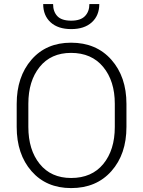

<svg xmlns="http://www.w3.org/2000/svg" viewBox="-20 -936 721 966"><path d="M616.2 -297.4Q616.2 -160.2 540.5 -75Q464.8 10.3 337.9 10.3Q212.9 10.3 138.4 -75Q64 -160.2 64 -297.4V-413.1Q64 -549.8 138.2 -635.5Q212.4 -721.2 337.4 -721.2Q464.4 -721.2 540.3 -635.5Q616.2 -549.8 616.2 -413.1ZM557.6 -414.1Q557.6 -528.3 499.3 -599.1Q440.9 -669.9 337.4 -669.9Q236.3 -669.9 179.4 -599.1Q122.6 -528.3 122.6 -414.1V-297.4Q122.6 -182.1 179.7 -111.3Q236.8 -40.5 337.9 -40.5Q441.9 -40.5 499.8 -111.1Q557.6 -181.6 557.6 -297.4ZM479.5 -915.5Q479.5 -857.9 441.9 -823.7Q404.3 -789.6 338.4 -789.6Q272 -789.6 234.6 -823.7Q197.3 -857.9 197.3 -915.5H247.1Q247.1 -877.4 268.6 -854.7Q290 -832 338.4 -832Q385.3 -832 407.5 -855Q429.7 -877.9 429.7 -915.5Z"/></svg>

Font: Roboto Web
Style: Light
Weight: 300
Designer: Google
Version: Version 1.200310; 2013